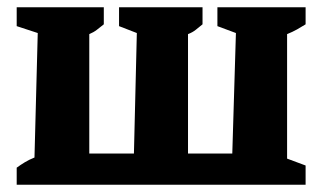

<svg xmlns="http://www.w3.org/2000/svg" viewBox="-20 -509 889 529"><path d="M26 0V-47Q37 -55 48.5 -62Q60 -69 75 -75L84 -418L26 -437V-489H266V-442Q256 -434 247 -427Q238 -420 226 -415V-86H349L357 -418L308 -437V-489H538V-442Q528 -434 519.5 -427Q511 -420 498 -415V-86H620L630 -418L579 -437V-489H822V-442Q811 -435 798.5 -428Q786 -421 771 -415V-72L822 -53V0Z"/></svg>

Font: Piazzolla
Style: Bold
Weight: 700
Designer: Juan Pablo del Peral
Foundry: Huerta Tipografica
Version: Version 1.330